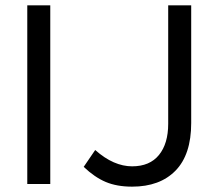

<svg xmlns="http://www.w3.org/2000/svg" viewBox="-20 -688 817 718"><path d="M82 0V-668H168V0ZM474 10Q417 10 375.5 -7.5Q334 -25 293 -64L336 -127Q371 -96 405.5 -81Q440 -66 474 -66Q540 -66 574.5 -108.5Q609 -151 609 -225V-668H695V-228Q695 -110 636.5 -50Q578 10 474 10Z"/></svg>

Font: Gantari
Style: Regular
Weight: 400
Designer: Anugrah Pasau
Foundry: Lafontype
Version: Version 1.000; ttfautohint (v1.8.3)